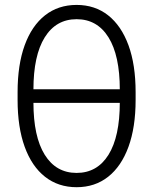

<svg xmlns="http://www.w3.org/2000/svg" viewBox="-20 -758 629 788"><path d="M294.4 10.3Q219.2 10.3 164.8 -32.5Q110.4 -75.2 81.3 -155.5Q52.2 -235.8 52.2 -347.7V-379.9Q52.2 -492.2 81.3 -572.3Q110.4 -652.3 164.8 -695.1Q219.2 -737.8 294.4 -737.8Q369.6 -737.8 423.8 -695.1Q478 -652.3 507.3 -572.3Q536.6 -492.2 536.6 -379.9V-347.7Q536.6 -235.8 507.3 -155.5Q478 -75.2 423.8 -32.5Q369.6 10.3 294.4 10.3ZM294.4 -48.3Q378.9 -48.3 425.3 -122.8Q471.7 -197.3 471.7 -337.4V-390.1Q471.7 -530.3 425.3 -604.7Q378.9 -679.2 294.4 -679.2Q210 -679.2 163.6 -604.7Q117.2 -530.3 117.2 -390.1V-337.4Q117.2 -197.3 163.6 -122.8Q210 -48.3 294.4 -48.3ZM97.2 -335.9V-391.6H493.2V-335.9Z"/></svg>

Font: Inter 24pt Light
Style: Regular
Weight: 300
Designer: Rasmus Andersson
Foundry: rsms
Version: Version 4.001;git-66647c0bb